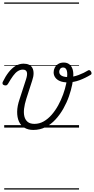

<svg xmlns="http://www.w3.org/2000/svg" viewBox="-34 -1030 759 1550"><path d="M235 19Q193 19 163 1Q133 -17 118.5 -50Q104 -83 104.5 -128.5Q105 -174 124 -229L176 -389Q189 -429 182.5 -448.5Q176 -468 150 -468Q129 -468 109.5 -455.5Q90 -443 71.5 -417.5Q53 -392 31 -354Q26 -346 20.5 -342.5Q15 -339 3 -341Q-10 -344 -13 -352.5Q-16 -361 -11 -370Q10 -414 36 -447Q62 -480 92 -498Q122 -516 157 -516Q183 -516 201 -507Q219 -498 228 -480.5Q237 -463 237 -437.5Q237 -412 226 -380L178 -231Q165 -190 160.5 -153.5Q156 -117 163 -89.5Q170 -62 189.5 -46Q209 -30 244 -30Q284 -30 319 -50Q354 -70 383.5 -104Q413 -138 436 -180Q459 -222 475.5 -267.5Q492 -313 500.5 -355Q509 -397 509 -429Q509 -449 505 -461Q501 -473 494 -479Q487 -485 476 -485Q460 -485 452 -474.5Q444 -464 444 -450Q444 -438 451.5 -428.5Q459 -419 475 -413.5Q491 -408 514 -408Q557 -408 600.5 -424.5Q644 -441 678 -462Q684 -466 690.5 -462.5Q697 -459 701 -452Q705 -445 705 -437.5Q705 -430 699 -427Q655 -400 608 -382.5Q561 -365 512 -365Q475 -365 450 -375.5Q425 -386 412 -404.5Q399 -423 399 -446Q399 -466 408 -483.5Q417 -501 435 -513Q453 -525 481 -525Q505 -525 522 -513.5Q539 -502 548.5 -480.5Q558 -459 558 -426Q558 -393 549 -347.5Q540 -302 522.5 -252Q505 -202 478 -154Q451 -106 415 -66.5Q379 -27 334 -4Q289 19 235 19ZM0 490H604V500H0ZM0 -20H604V0H0ZM0 -505H604V-500H0ZM0 -1010H604V-1000H0Z"/></svg>

Font: Playwrite MX Guides
Style: Regular
Weight: 400
Designer: Veronika Burian, José Scaglione
Foundry: TypeTogether
Version: Version 1.003